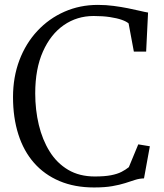

<svg xmlns="http://www.w3.org/2000/svg" viewBox="-20 -774 686 804"><path d="M373.5 11Q292.5 11 229.2 -15.8Q166 -42.5 122.5 -92Q79 -141.5 56.8 -211.5Q34.5 -281.5 34.5 -367.5Q34.5 -451 61.2 -521.8Q88 -592.5 136.5 -644.5Q185 -696.5 249.8 -725Q314.5 -753.5 390 -753.5Q424.5 -753.5 456.2 -749.2Q488 -745 515.5 -739.5Q543 -734 565 -728.8Q587 -723.5 600 -721.5L592 -558H540.5L518.5 -676Q509.5 -684 489.8 -691Q470 -698 440.2 -702.5Q410.5 -707 372 -707Q302.5 -707 247.2 -668.8Q192 -630.5 159.8 -558.2Q127.5 -486 127.5 -383Q127.5 -314 142.5 -251.2Q157.5 -188.5 187.8 -139.8Q218 -91 265.2 -63Q312.5 -35 377 -35Q418 -35 445 -40.2Q472 -45.5 489.2 -54.5Q506.5 -63.5 519.5 -74L559 -169.5L607.5 -161.5L583 -27Q563.5 -26.5 545 -20.5Q526.5 -14.5 504 -7.2Q481.5 0 450.2 5.5Q419 11 373.5 11Z"/></svg>

Font: Merriweather 28pt Light
Style: Regular
Weight: 300
Version: Version 2.100